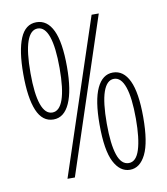

<svg xmlns="http://www.w3.org/2000/svg" viewBox="-82 -793 756 871"><g transform="rotate(-10 295.5 -357.5)"><path d="M144 -724Q194 -724 220 -669Q246 -614 246 -501Q246 -392 220 -334Q194 -276 145 -276Q94 -276 69.5 -334Q45 -392 45 -502Q45 -609 69 -666.5Q93 -724 144 -724ZM145 -695Q112 -695 95 -647Q78 -599 78 -501Q78 -405 95 -356.5Q112 -308 145 -308Q178 -308 195 -356.5Q212 -405 212 -501Q212 -597 195 -646Q178 -695 145 -695ZM430 -714 194 0H160L397 -714ZM446 -439Q495 -439 521 -384Q547 -329 547 -216Q547 -100 520 -45.5Q493 9 447 9Q401 9 373.5 -44.5Q346 -98 346 -217Q346 -328 372 -383.5Q398 -439 446 -439ZM446 -410Q413 -410 396 -361.5Q379 -313 379 -215Q379 -121 395.5 -71.5Q412 -22 447 -22Q481 -22 497 -73Q513 -124 513 -215Q513 -311 496 -360.5Q479 -410 446 -410Z"/></g></svg>

Font: Noto Sans Khmer ExtraCondensed ExtraLight
Style: Regular
Weight: 250
Width: 2
Designer: Danh Hong and the Monotype Design Team
Foundry: Monotype Imaging Inc.
Version: Version 2.004